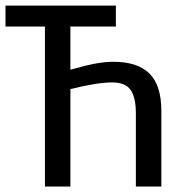

<svg xmlns="http://www.w3.org/2000/svg" viewBox="-20 -679 640 699"><path d="M474.6 0V-266.1Q474.6 -325.7 455.1 -352.3Q435.5 -378.9 388.7 -378.9Q332.5 -378.9 236.3 -354.5V0H143.6V-582.5H0V-658.7H401.9V-582.5H236.3V-425.3Q299.3 -442.9 332.3 -448.5Q365.2 -454.1 392.6 -454.1Q481.4 -454.1 524.4 -410.9Q567.4 -367.7 567.4 -275.9V0Z"/></svg>

Font: Cousine
Style: Regular
Weight: 400
Monospace: yes
Designer: Steve Matteson
Foundry: Monotype Imaging Inc.
Version: Version 1.21